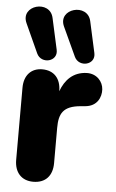

<svg xmlns="http://www.w3.org/2000/svg" viewBox="-55 -821 525 868"><g transform="rotate(5 207.0 -387.0)"><path d="M129 9C186 9 216 -27 216 -83V-243C216 -308 234 -343 313 -350L335 -352C388 -357 406 -399 404 -434C402 -469 374 -503 328 -502C266 -500 230 -461 211 -409C211 -466 180 -501 126 -501C76 -501 44 -467 44 -410V-83C44 -27 75 9 129 9ZM207 -702 268 -570C290 -523 366 -541 354 -595L323 -736C306 -819 170 -782 207 -702ZM37 -702 97 -570C119 -523 195 -541 183 -595L152 -736C135 -819 0 -782 37 -702Z"/></g></svg>

Font: SN Pro Heavy
Style: Regular
Weight: 800
Designer: Tobias Whetton
Foundry: Supernotes
Version: Version 1.001;Glyphs 3.2 (3249)